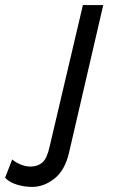

<svg xmlns="http://www.w3.org/2000/svg" viewBox="-179 -520 457 755"><path d="M-53 215Q-83 215 -112.5 206Q-142 197 -159 179L-131 107Q-117 119 -97.5 127Q-78 135 -59 135Q-31 135 -12.5 119Q6 103 16 57L147 -500H227L93 78Q77 149 35.5 182Q-6 215 -53 215Z"/></svg>

Font: Work Sans
Style: Italic
Weight: 400
Italic angle: -13°
Designer: Wei Huang
Foundry: Wei Huang
Version: Version 2.012